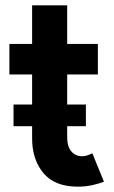

<svg xmlns="http://www.w3.org/2000/svg" viewBox="-20 -699 430 727"><path d="M274.9 7.8Q187.5 7.8 144.5 -43.5Q101.6 -94.7 101.6 -175.3V-678.7H234.4V-178.7Q234.4 -144 250.2 -125.7Q266.1 -107.4 290.5 -107.4Q300.8 -107.4 311 -110.8Q321.3 -114.3 329.6 -118.7L373.5 -11.2Q355 -3.4 328.9 2.2Q302.7 7.8 274.9 7.8ZM15.6 -417V-532.7H350.6V-417ZM31.2 -221.2V-303.2H305.2V-221.2Z"/></svg>

Font: Reddit Sans Condensed
Style: Bold
Weight: 700
Designer: Stephen Hutchings
Foundry: Reddit
Version: Version 1.014